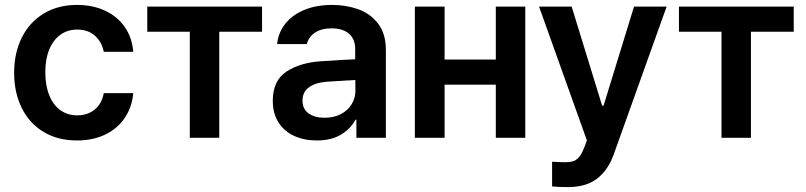

<svg xmlns="http://www.w3.org/2000/svg" viewBox="-20 -557 3258 776"><path d="M37.1 -262.7Q37.1 -343.3 68.4 -405.5Q99.6 -467.8 157 -502.4Q214.4 -537.1 291 -537.1Q355 -537.1 405 -513.7Q455.1 -490.2 484.6 -447.3Q514.2 -404.3 518.6 -347.7H399.4Q391.6 -387.7 363.8 -412.6Q335.9 -437.5 292 -437.5Q253.4 -437.5 224.4 -416.7Q195.3 -396 179.2 -357.2Q163.1 -318.4 163.1 -265.6Q163.1 -211.4 179 -172.1Q194.8 -132.8 223.9 -111.8Q252.9 -90.8 292 -90.8Q334 -90.8 362.8 -114.3Q391.6 -137.7 399.4 -180.7H518.6Q513.7 -124.5 484.6 -81.1Q455.6 -37.6 405.8 -13.4Q356 10.7 291 10.7Q213.4 10.7 156 -23.9Q98.6 -58.6 67.9 -120.6Q37.1 -182.6 37.1 -262.7Z M575.2 -530.3H1039.1V-428.7H866.2V0H747.1V-428.7H575.2Z M1279.8 -309.6Q1364.3 -315.4 1415.5 -317.4V-359.4Q1415.5 -398.9 1390.6 -420.7Q1365.7 -442.4 1319.8 -442.4Q1279.3 -442.4 1253.4 -425.3Q1227.5 -408.2 1220.2 -378.9H1100.1Q1104.5 -424.3 1132.3 -460.2Q1160.2 -496.1 1209 -516.6Q1257.8 -537.1 1322.8 -537.1Q1378.4 -537.1 1427.5 -519.8Q1476.6 -502.4 1508.1 -461.7Q1539.6 -420.9 1539.6 -354.5V0H1420.4V-73.2H1416.5Q1397 -36.1 1357.9 -12.7Q1318.8 10.7 1260.3 10.7Q1209 10.7 1168.7 -7.8Q1128.4 -26.4 1105.5 -62.5Q1082.5 -98.6 1082.5 -149.4Q1082.5 -231.4 1137.9 -267.8Q1193.4 -304.2 1279.8 -309.6ZM1292.5 -81.1Q1329.1 -81.1 1357.4 -95.7Q1385.7 -110.4 1401.1 -135.5Q1416.5 -160.6 1416.5 -190.4L1416 -233.9L1299.3 -226.6Q1253.4 -222.7 1228 -203.6Q1202.6 -184.6 1202.6 -150.4Q1202.6 -116.7 1227.1 -98.9Q1251.5 -81.1 1292.5 -81.1Z M1776.9 -316.4H1983.9V-530.3H2103V0H1983.9V-214.8H1776.9V0H1656.7V-530.3H1776.9Z M2211.4 196.3V96.7Q2242.7 98.6 2264.2 98.6Q2282.7 98.6 2295.2 95.2Q2307.6 91.8 2319.3 78.9Q2331.1 65.9 2341.3 39.1L2352.1 10.7L2158.7 -530.3H2290.5L2413.6 -129.9H2419.4L2542.5 -530.3H2674.3L2461.4 64.5Q2438 130.9 2393.1 165Q2348.1 199.2 2275.9 199.2Q2234.9 199.2 2211.4 196.3Z M2724.1 -530.3H3188V-428.7H3015.1V0H2896V-428.7H2724.1Z"/></svg>

Font: Pretendard GOV SemiBold
Style: Regular
Weight: 600
Designer: Base glyphs from Inter by Rasmus Andersson; Hangeul glyphs from Noto Sans CJK(Source Han Sans) by Jang Soo-young and Kan
Foundry: Kil Hyung-jin
Version: Version 1.309